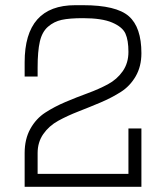

<svg xmlns="http://www.w3.org/2000/svg" viewBox="-20 -720 640 740"><path d="M125 -50V-130Q125 -172 147 -203.5Q169 -235 204.5 -254.5Q240 -274 282.5 -290.5Q325 -307 367.5 -325Q410 -343 445.5 -365.5Q481 -388 503 -426Q525 -464 525 -515Q525 -615 476.5 -657.5Q428 -700 300 -700H270Q75 -700 75 -480V-425H125V-460Q125 -522 133.5 -559.5Q142 -597 165 -617Q188 -637 218 -643.5Q248 -650 300 -650Q373 -650 412.5 -633Q452 -616 463.5 -590.5Q475 -565 475 -520Q475 -477 453 -445.5Q431 -414 395.5 -395Q360 -376 317.5 -360.5Q275 -345 232.5 -327Q190 -309 154.5 -286Q119 -263 97 -223.5Q75 -184 75 -130V0H525V-225H475V-50Z"/></svg>

Font: Millimetre
Style: Light
Weight: 200
Designer: Jérémy Landes
Version: Version 1.0